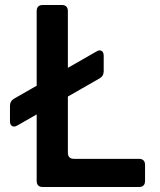

<svg xmlns="http://www.w3.org/2000/svg" viewBox="-20 -750 640 770"><path d="M49.3 -246.6Q36.9 -239.6 28.5 -244.5Q20 -249.3 20 -263.7V-325.4Q20 -345.1 37.1 -354.7L366.6 -543.4Q378.9 -551 387.4 -545.8Q395.9 -540.7 395.9 -526.3V-464.6Q395.9 -444.9 378.8 -435.3ZM151.8 0Q127.1 0 127.1 -24.7V-705.3Q127.1 -730 151.8 -730H227.5Q252.2 -730 252.2 -705.3V-137.7Q252.2 -113 276.9 -113H537Q561.7 -113 561.7 -88.3V-24.7Q561.7 0 537 0Z"/></svg>

Font: Pitagon Sans Mono
Style: Regular
Weight: 400
Monospace: yes
Designer: Travis Tran
Foundry: Pitagon
Version: Version 1.001;gftools[0.9.26]